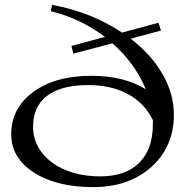

<svg xmlns="http://www.w3.org/2000/svg" viewBox="-20 -745 767 785"><path d="M272 -557.1 409.2 -594.2Q308.1 -669.9 188 -699.2L192.9 -725.1Q353 -695.8 479 -611.8L627.9 -651.9L638.2 -620.1L514.2 -586.9Q597.7 -522.9 644.3 -442.4Q690.9 -361.8 690.9 -275.9Q690.9 -145 598.9 -62.5Q506.8 20 360.8 20Q211.4 20 118.7 -39.6Q25.9 -99.1 25.9 -195.8Q25.9 -303.2 116 -369.1Q206.1 -435.1 353 -435.1Q487.8 -435.1 576.2 -379.9Q533.7 -484.4 439.9 -567.9L279.8 -525.9ZM115.2 -227.1Q115.2 -168.5 150.4 -122.1Q185.5 -75.7 248.3 -49.8Q311 -23.9 390.1 -23.9Q493.2 -23.9 549.1 -79.3Q605 -134.8 605 -236.8V-253.9Q570.3 -325.7 498.3 -362.8Q426.3 -399.9 326.2 -397Q223.1 -394 169.2 -350.6Q115.2 -307.1 115.2 -227.1Z"/></svg>

Font: Halibut Exp
Style: Regular
Weight: 400
Width: 7
Designer: Matteo Maggi
Foundry: Collletttivo
Version: Version 3.080 | FøM Fix